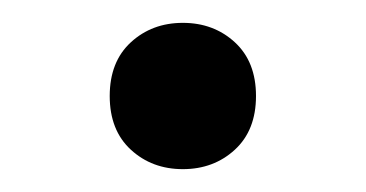

<svg xmlns="http://www.w3.org/2000/svg" viewBox="-20 -449 320 168"><path d="M140 -301Q113 -301 94.5 -318Q76 -335 76 -365Q76 -395 94.5 -412Q113 -429 140 -429Q167 -429 185.5 -412Q204 -395 204 -365Q204 -335 185.5 -318Q167 -301 140 -301Z"/></svg>

Font: Kufam
Style: Regular
Weight: 400
Designer: Wael Morcos, Artur Schmal
Foundry: Original Type
Version: Version 1.301; ttfautohint (v1.8.3)